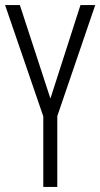

<svg xmlns="http://www.w3.org/2000/svg" viewBox="-20 -734 394 754"><path d="M178 -347 296 -714H354L205 -278V0H150V-277L0 -714H58Z"/></svg>

Font: Noto Sans Telugu ExtraCondensed Light
Style: Regular
Weight: 300
Width: 2
Designer: Jelle Bosma - Monotype Design Team
Foundry: Monotype Imaging Inc.
Version: Version 2.005; ttfautohint (v1.8.4.7-5d5b)